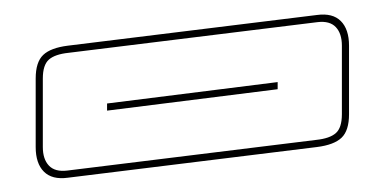

<svg xmlns="http://www.w3.org/2000/svg" viewBox="-20 -992 540 269"><path d="M75 -743Q53 -740 41.5 -751.5Q30 -763 30 -786V-882Q30 -905 40.5 -915Q51 -925 75 -928L424 -971Q446 -974 457.5 -962.5Q469 -951 469 -928V-832Q469 -809 458.5 -799Q448 -789 424 -786ZM423 -796Q442 -798 450.5 -805.5Q459 -813 459 -832V-928Q459 -945 450.5 -954Q442 -963 425 -961L76 -918Q57 -916 48.5 -908.5Q40 -901 40 -882V-786Q40 -769 48.5 -760Q57 -751 74 -753ZM130 -847 369 -877V-867L130 -837Z"/></svg>

Font: Bungee Outline
Style: Regular
Weight: 400
Designer: David Jonathan Ross
Foundry: David Jonathan Ross
Version: Version 1.001;PS 1.0;hotconv 1.0.72;makeotf.lib2.5.5900